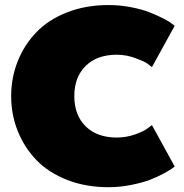

<svg xmlns="http://www.w3.org/2000/svg" viewBox="-20 -737 740 773"><path d="M416.7 -716.7Q463.3 -716.7 507.9 -707.9Q552.5 -699.2 582.9 -687.1Q613.3 -675 637.1 -662.9Q660.8 -650.8 671.7 -641.7L683.3 -633.3L591.7 -466.7Q585 -472.5 573.8 -480.8Q562.5 -489.2 525.4 -502.9Q488.3 -516.7 450 -516.7Q370.8 -516.7 325 -471.7Q279.2 -426.7 279.2 -350Q279.2 -273.3 325 -228.3Q370.8 -183.3 450 -183.3Q488.3 -183.3 523.8 -195.8Q559.2 -208.3 575 -220.8L591.7 -233.3L683.3 -66.7Q679.2 -63.3 671.2 -57.5Q663.3 -51.7 637.1 -37.5Q610.8 -23.3 582.1 -12.5Q553.3 -1.7 508.3 7.5Q463.3 16.7 416.7 16.7Q325.8 16.7 250.8 -12.5Q175.8 -41.7 127.1 -92.1Q78.3 -142.5 51.7 -208.8Q25 -275 25 -350Q25 -425 51.7 -491.2Q78.3 -557.5 127.1 -607.9Q175.8 -658.3 250.8 -687.5Q325.8 -716.7 416.7 -716.7Z"/></svg>

Font: BoonTook
Style: Regular
Weight: 400
Designer: Sungsit Sawaiwan
Foundry: FontUni
Version: Version 3.0